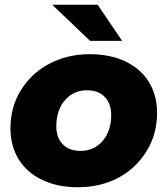

<svg xmlns="http://www.w3.org/2000/svg" viewBox="-20 -779 705 808"><path d="M308 9C251 9 201 -1 158 -22C115 -42 82 -71 59 -108C36 -145 24 -189 24 -238C24 -297 38 -351 67 -398C96 -445 135 -483 186 -510C237 -537 294 -551 357 -551C414 -551 464 -541 507 -521C550 -500 583 -472 606 -435C629 -398 641 -354 641 -305C641 -246 627 -192 598 -145C569 -97 530 -59 480 -32C429 -5 372 9 308 9ZM319 -144C357 -144 388 -158 412 -186C436 -214 448 -250 448 -295C448 -327 439 -352 421 -371C403 -390 378 -399 346 -399C308 -399 277 -385 253 -357C229 -329 217 -292 217 -247C217 -215 226 -190 244 -172C262 -153 287 -144 319 -144ZM359 -607 200 -759H391L494 -607Z"/></svg>

Font: My Font
Style: Italic
Weight: 500
Designer: Julieta Ulanovsky
Foundry: Julieta Ulanovsky
Version: ""